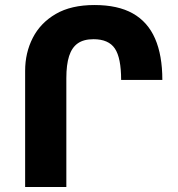

<svg xmlns="http://www.w3.org/2000/svg" viewBox="-20 -744 710 764"><path d="M80 0V-462Q80 -534 110.5 -593.5Q141 -653 202 -688.5Q263 -724 356 -724Q449 -724 508.5 -690.5Q568 -657 597 -590.5Q626 -524 626 -426H462Q462 -514 437 -551Q412 -588 352 -588Q313 -588 289.5 -571.5Q266 -555 255 -521Q244 -487 244 -433V0Z"/></svg>

Font: Noto Sans Armenian ExtraBold
Style: Regular
Weight: 800
Version: Version 2.007